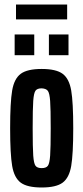

<svg xmlns="http://www.w3.org/2000/svg" viewBox="-20 -824 370 852"><path d="M25 -255Q25 -370 34 -422.5Q43 -475 72 -496.5Q101 -518 165 -518Q229 -518 258 -496.5Q287 -475 296 -422.5Q305 -370 305 -255Q305 -140 296 -87.5Q287 -35 258 -13.5Q229 8 165 8Q101 8 72 -13.5Q43 -35 34 -87.5Q25 -140 25 -255ZM205 -255Q205 -342 202.5 -376Q200 -410 192.5 -420.5Q185 -431 165 -432Q145 -432 137.5 -421.5Q130 -411 127.5 -376.5Q125 -342 125 -255Q125 -168 127.5 -133.5Q130 -99 137.5 -88.5Q145 -78 165 -78Q185 -78 192.5 -88.5Q200 -99 202.5 -133.5Q205 -168 205 -255ZM45 -579V-671H132V-579ZM197 -579V-671H284V-579ZM51 -738V-804H278V-738Z"/></svg>

Font: Saira Ultra Condensed
Style: Bold
Weight: 700
Width: 1
Designer: Hector Gatti with collaboration of the Omnibus-Type team
Foundry: Omnibus-Type
Version: Version 1.001; ttfautohint (v1.8)